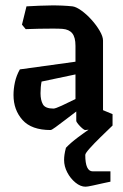

<svg xmlns="http://www.w3.org/2000/svg" viewBox="-20 -481 465 725"><path d="M171 10Q99 10 65 -28Q31 -66 31 -122Q31 -146 36.5 -171Q42 -196 55 -219L265 -248V-308Q265 -340 253 -355Q241 -370 216 -372Q203 -373 179 -373Q155 -373 128 -372.5Q101 -372 77 -371L63 -388L80 -457Q131 -460 173 -460.5Q215 -461 254 -457Q268 -455 287.5 -441Q307 -427 325.5 -406.5Q344 -386 356.5 -364.5Q369 -343 369 -328V-65L405 -50V-7Q373 -1 341 4.5Q309 10 302 10Q298 10 290 3Q282 -4 275 -12.5Q268 -21 268 -25V-60Q247 -44 226 -28Q205 -12 190 -1Q175 10 171 10ZM133 -129Q133 -103 142 -87Q151 -71 182 -71Q189 -71 213 -82Q237 -93 265 -107V-200L137 -173Q133 -153 133 -129ZM303 224Q284 224 265 208.5Q246 193 234 170Q222 147 222 123Q222 114 223.5 103Q225 92 229 77Q247 58 274.5 37.5Q302 17 330 -2Q358 -21 378 -35L405 -7Q383 14 359 37.5Q335 61 318.5 79.5Q302 98 302 104Q302 166 330 166H397V205Q391 206 371 210.5Q351 215 330.5 219.5Q310 224 303 224Z"/></svg>

Font: Grenze Gotisch Medium
Style: Regular
Weight: 500
Designer: Renata Polastri
Foundry: Omnibus-Type
Version: Version 1.001